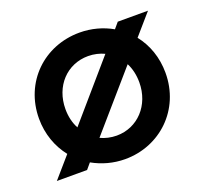

<svg xmlns="http://www.w3.org/2000/svg" viewBox="-103 -673 858 806"><g transform="rotate(-20 326.5 -270.5)"><path d="M327 12C482 12 609 -106 609 -271C609 -340 587 -401 549 -449L629 -541H494L472 -515C430 -539 380 -553 327 -553C168 -553 44 -434 44 -271C44 -202 67 -140 105 -92L25 0H160L182 -26C225 -2 274 12 327 12ZM162 -271C162 -373 232 -448 327 -448C353 -448 378 -442 399 -432L183 -182C169 -208 162 -238 162 -271ZM255 -109 472 -359C485 -334 492 -304 492 -271C492 -169 421 -93 327 -93C301 -93 276 -99 255 -109Z"/></g></svg>

Font: Mluvka SemiBold
Style: Regular
Weight: 600
Designer: Modified by Jiří Krblich, Original typeface by Gumpita Rahayu
Foundry: Gumpita Rahayu & Jiří Krblich
Version: Version 2.000;Glyphs 3.1.1 (3134)